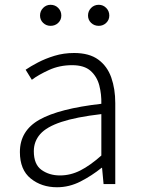

<svg xmlns="http://www.w3.org/2000/svg" viewBox="-20 -768 587 801"><path d="M217.8 13.2Q153.3 13.2 108.2 -23.2Q63 -59.6 63 -133.8Q63 -222.7 144.8 -268.8Q226.6 -314.9 402.8 -335Q403.8 -374.5 394.3 -411.4Q384.8 -448.2 358.2 -472.2Q331.5 -496.1 280.8 -496.1Q228.5 -496.1 184.6 -476.1Q140.6 -456.1 112.8 -435.1L86.9 -477.1Q107.4 -491.2 138.2 -507.3Q168.9 -523.4 207.3 -535.2Q245.6 -546.9 289.1 -546.9Q352.5 -546.9 390.1 -519.3Q427.7 -491.7 444.3 -444.3Q460.9 -397 460.9 -337.9V0H412.1L405.8 -67.9H403.8Q363.3 -35.2 316.2 -11Q269 13.2 217.8 13.2ZM230 -36.1Q274.4 -36.1 315.2 -56.9Q356 -77.6 402.8 -119.1V-292Q297.9 -279.8 236.1 -259.3Q174.3 -238.8 147.7 -208.5Q121.1 -178.2 121.1 -137.2Q121.1 -82 153.3 -59.1Q185.5 -36.1 230 -36.1ZM190.9 -660.2Q172.9 -660.2 159.9 -672.6Q147 -685.1 147 -703.1Q147 -721.7 159.9 -734.9Q172.9 -748 190.9 -748Q210 -748 222.9 -734.9Q235.8 -721.7 235.8 -703.1Q235.8 -685.1 222.9 -672.6Q210 -660.2 190.9 -660.2ZM392.1 -660.2Q373 -660.2 360.1 -672.6Q347.2 -685.1 347.2 -703.1Q347.2 -721.7 360.1 -734.9Q373 -748 392.1 -748Q410.2 -748 423.1 -734.9Q436 -721.7 436 -703.1Q436 -685.1 423.1 -672.6Q410.2 -660.2 392.1 -660.2Z"/></svg>

Font: Source Han Sans CN Light
Style: Regular
Weight: 300
Designer: Ryoko NISHIZUKA  (kana, bopomofo & ideographs); Paul D. Hunt (Latin, Greek & Cyrillic); Sandoll Communications , Soo-you
Foundry: Adobe
Version: Version 2.000;hotconv 1.0.107;makeotfexe 2.5.65593